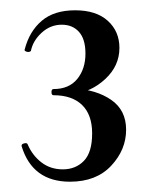

<svg xmlns="http://www.w3.org/2000/svg" viewBox="-20 -749 291 373"><path d="M225 -497Q225 -458 196 -427Q167 -396 116 -396Q43 -396 22 -465Q21 -469 27 -470.5Q33 -472 34 -468Q43 -447 60.5 -433.5Q78 -420 102 -420Q127 -420 143 -436.5Q159 -453 159 -490Q159 -526 139.5 -545Q120 -564 84 -564Q80 -564 80 -570Q80 -576 84 -576Q114 -576 130 -595.5Q146 -615 146 -645Q146 -673 133.5 -687Q121 -701 100 -701Q78 -701 61 -685.5Q44 -670 40 -650Q38 -648 35 -648Q32 -648 29.5 -649.5Q27 -651 28 -653Q37 -688 61 -708.5Q85 -729 126 -729Q167 -729 189.5 -708.5Q212 -688 212 -656Q212 -621 184.5 -595.5Q157 -570 123 -567V-577Q167 -575 196 -555Q225 -535 225 -497Z"/></svg>

Font: Cormorant Garamond SemiBold
Style: Regular
Weight: 600
Designer: Christian Thalmann (Catharsis Fonts)
Foundry: Catharsis Fonts
Version: Version 4.000